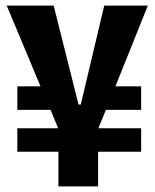

<svg xmlns="http://www.w3.org/2000/svg" viewBox="-20 -673 555 687"><path d="M42 -130V-214H188L161 -280H42V-364H125L4 -653H172L261 -299H269L353 -653H509L393 -364H485V-280H359L332 -214H485V-130H331V-6H189V-130Z"/></svg>

Font: Bricolage Grotesque 10pt Condensed Bricolage Grotesque 10pt Condensed Regular
Style: Bold
Weight: 700
Width: 3
Designer: Mathieu Triay
Foundry: Atelier Triay
Version: Version 1.000; ttfautohint (v1.8.4.7-5d5b);gftools[0.9.32]